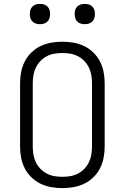

<svg xmlns="http://www.w3.org/2000/svg" viewBox="-20 -957 640 985"><path d="M300 8Q271 8 242.5 3Q214 -2 188 -14.5Q162 -27 141 -47.5Q120 -68 107 -93.5Q94 -119 88.5 -147.5Q83 -176 83 -205V-530Q83 -559 88.5 -587.5Q94 -616 107 -641.5Q120 -667 141 -687.5Q162 -708 188 -720.5Q214 -733 242.5 -738Q271 -743 300 -743Q329 -743 357.5 -738Q386 -733 412 -720.5Q438 -708 459 -687.5Q480 -667 493 -641.5Q506 -616 511.5 -587.5Q517 -559 517 -530V-205Q517 -176 511.5 -147.5Q506 -119 493 -93.5Q480 -68 459 -47.5Q438 -27 412 -14.5Q386 -2 357.5 3Q329 8 300 8ZM300 -50Q321 -50 341.5 -53.5Q362 -57 380 -66.5Q398 -76 412.5 -91Q427 -106 436 -124.5Q445 -143 448.5 -163.5Q452 -184 452 -205V-530Q452 -551 448.5 -571.5Q445 -592 436 -610.5Q427 -629 412.5 -644Q398 -659 380 -668.5Q362 -678 341.5 -681.5Q321 -685 300 -685Q279 -685 258.5 -681.5Q238 -678 220 -668.5Q202 -659 187.5 -644Q173 -629 164 -610.5Q155 -592 151.5 -571.5Q148 -551 148 -530V-205Q148 -184 151.5 -163.5Q155 -143 164 -124.5Q173 -106 187.5 -91Q202 -76 220 -66.5Q238 -57 258.5 -53.5Q279 -50 300 -50ZM415 -833Q404 -833 394 -836Q384 -839 376.5 -846.5Q369 -854 366 -864Q363 -874 363 -885Q363 -896 366 -906Q369 -916 376.5 -923.5Q384 -931 394 -934Q404 -937 415 -937Q426 -937 436 -934Q446 -931 453.5 -923.5Q461 -916 464 -906Q467 -896 467 -885Q467 -874 464 -864Q461 -854 453.5 -846.5Q446 -839 436 -836Q426 -833 415 -833ZM185 -833Q174 -833 164 -836Q154 -839 146.5 -846.5Q139 -854 136 -864Q133 -874 133 -885Q133 -896 136 -906Q139 -916 146.5 -923.5Q154 -931 164 -934Q174 -937 185 -937Q196 -937 206 -934Q216 -931 223.5 -923.5Q231 -916 234 -906Q237 -896 237 -885Q237 -874 234 -864Q231 -854 223.5 -846.5Q216 -839 206 -836Q196 -833 185 -833Z"/></svg>

Font: Iosevka Aile Light
Style: Regular
Weight: 300
Designer: Belleve Invis
Foundry: Belleve Invis
Version: Version 27.3.5; ttfautohint (v1.8.4)